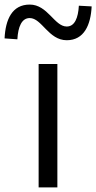

<svg xmlns="http://www.w3.org/2000/svg" viewBox="-75 -820 421 840"><path d="M94 0H176V-540H94ZM217 -644C293 -644 322 -711 326 -792L270 -795C267 -742 252 -704 217 -704C163 -704 134 -800 55 -800C-22 -800 -51 -735 -55 -652L1 -648C4 -703 20 -741 55 -741C108 -741 137 -644 217 -644Z"/></svg>

Font: Noto Sans KR DemiLight
Style: Regular
Weight: 350
Designer: Ryoko NISHIZUKA 西塚涼子 (kana, bopomofo & ideographs); Paul D. Hunt (Latin, Greek & Cyrillic); Sandoll Communications 산돌커뮤니
Foundry: Adobe
Version: Version 2.004;hotconv 1.0.118;makeotfexe 2.5.65603